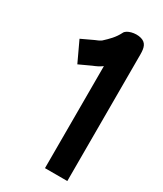

<svg xmlns="http://www.w3.org/2000/svg" viewBox="-194 -791 777 916"><g transform="rotate(30 194.5 -333.0)"><path d="M301.5 -715C268.4 -724.6 222.7 -712.2 214 -692C197.3 -658.6 174.3 -636.3 148 -612C137.5 -604.5 126.7 -600.3 116 -596L50 -565L102 -454L167 -484C185.3 -491.3 199.7 -498 216 -510V52H339V-645C339 -683.2 331.9 -706.2 301.5 -715Z"/></g></svg>

Font: Tape
Style: Regular
Weight: 500
Foundry: Cannot Into Space Fonts
Version: Version 0.97